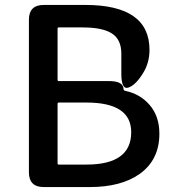

<svg xmlns="http://www.w3.org/2000/svg" viewBox="-20 -757 707 777"><path d="M213 -96Q213 -91 218 -91H330Q511 -91 511 -222Q511 -342 330 -342H218Q213 -342 213 -337ZM213 -434Q213 -429 218 -429H420Q480 -429 480 -396Q480 -391 488 -389Q546 -377 584 -334Q625 -288 625 -216Q625 -110 545 -53Q470 0 343 0H157Q97 0 97 -60V-677Q97 -737 157 -737H325Q585 -737 585 -555Q585 -501 557 -458Q528 -412 499.5 -402.5Q471 -393 471 -459V-540Q471 -597 433 -621.5Q395 -646 315 -646H218Q213 -646 213 -641Z"/></svg>

Font: Resource Han Rounded TW Medium
Style: Regular
Weight: 500
Designer: Cyano Hao (round all glyphs); Ryoko NISHIZUKA 西塚涼子 (kana, bopomofo & ideographs); Paul D. Hunt (Latin, Greek & Cyrillic)
Foundry: Cyano Hao
Version: 0.990